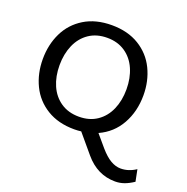

<svg xmlns="http://www.w3.org/2000/svg" viewBox="-159 -841 1195 1227"><g transform="rotate(20 439.0 -227.0)"><path d="M878 196Q845 218 815.5 228.5Q786 239 754 239Q633 239 548 138L442 12Q420 15 395 15Q286 15 208.5 -32.5Q131 -80 92 -160.5Q53 -241 53 -339Q53 -437 92 -517.5Q131 -598 208.5 -645.5Q286 -693 395 -693Q504 -693 581.5 -645.5Q659 -598 698 -517.5Q737 -437 737 -340Q737 -230 688.5 -143.5Q640 -57 549 -16L617 64Q656 109 690.5 129Q725 149 759 149Q813 149 862 116ZM395 -71Q467 -71 518 -106Q569 -141 595.5 -201.5Q622 -262 622 -339Q622 -415 595.5 -476Q569 -537 517.5 -572Q466 -607 395 -607Q323 -607 271.5 -572Q220 -537 193.5 -476Q167 -415 167 -339Q167 -262 193.5 -201.5Q220 -141 271.5 -106Q323 -71 395 -71Z"/></g></svg>

Font: Martel Sans SemiBold
Style: Regular
Weight: 600
Designer: Dan Reynolds and Mathieu Réguer
Foundry: Dan Reynolds and Mathieu Réguer
Version: Version 1.002; ttfautohint (v1.1) -l 5 -r 5 -G 72 -x 0 -D la